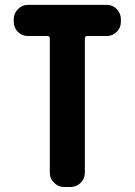

<svg xmlns="http://www.w3.org/2000/svg" viewBox="-20 -750 540 770"><path d="M408.2 -730.5Q431.6 -730.5 448.2 -713.4Q464.8 -696.3 464.8 -672.9V-662.1Q464.8 -638.7 447.8 -622.1Q430.7 -605.5 408.2 -605.5H329.1Q320.3 -605.5 320.3 -595.7V-56.6Q320.3 -33.2 303.2 -16.6Q286.1 0 262.7 0H237.3Q213.9 0 196.8 -17.1Q179.7 -34.2 179.7 -56.6V-595.7Q179.7 -604.5 170.9 -605.5H91.8Q68.4 -605.5 51.8 -622.1Q35.2 -638.7 35.2 -662.1V-672.9Q35.2 -696.3 52.2 -713.4Q69.3 -730.5 91.8 -730.5Z"/></svg>

Font: Rounded Mgen+ 2m bold
Style: Bold
Weight: 700
Designer: [Source Han Sans]
Ryoko NISHIZUKA  (kana & ideographs); Paul D. Hunt (Latin, Greek & Cyrillic); Wenlong ZHANG  (bopomofo
Version: Version 1.059.20150602